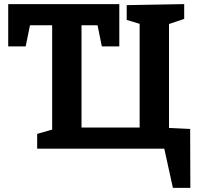

<svg xmlns="http://www.w3.org/2000/svg" viewBox="-20 -724 971 935"><path d="M906 -96 907 191H822L780 0H161V-72L234 -93V-601H126L105 -498H20V-704H561V-498H476L455 -601H377V-103H660V-608L597 -627V-699L877 -704V-632L803 -607V-101Z"/></svg>

Font: Bitter Pro
Style: Bold
Weight: 700
Designer: Sol Matas, and Bitter project Authors
Foundry: Sol Matas
Version: Version 1.010